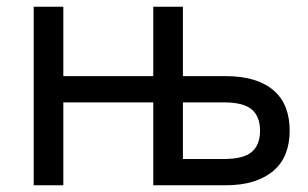

<svg xmlns="http://www.w3.org/2000/svg" viewBox="-20 -550 915 570"><path d="M80 0H168V-246H435V0H650Q698 0 733.5 -11.5Q769 -23 793 -44Q817 -65 828.5 -95Q840 -125 840 -162Q840 -200 828.5 -230Q817 -260 793 -281Q769 -302 733.5 -313Q698 -324 650 -324H523V-530H435V-324H168V-530H80ZM523 -78V-246H645Q703 -246 727.5 -225Q752 -204 752 -162Q752 -120 727.5 -99Q703 -78 645 -78Z"/></svg>

Font: Golos Text VF
Style: Regular
Weight: 400
Designer: A.Korolkova, Vitaly Kuzmin
Foundry: ParaType Ltd
Version: Version 2.005